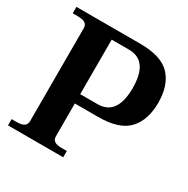

<svg xmlns="http://www.w3.org/2000/svg" viewBox="-159 -841 961 982"><g transform="rotate(30 321.5 -350.0)"><path d="M16 -37H46Q75 -37 89 -46.5Q103 -56 103 -75V-624Q103 -644 89 -653Q75 -662 46 -662H16V-700H393Q518 -700 571 -643.5Q624 -587 624 -484Q624 -382 571 -325Q518 -268 393 -268H256V-75Q256 -55 269.5 -46Q283 -37 311 -37H342V0H16ZM358 -323Q473 -323 473 -484Q473 -645 358 -645H256V-323Z"/></g></svg>

Font: Taviraj SemiBold
Style: Regular
Weight: 600
Designer: Katatrad Team
Foundry: CadsonDemak
Version: Version 1.001